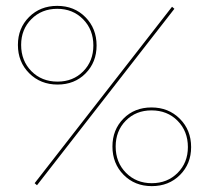

<svg xmlns="http://www.w3.org/2000/svg" viewBox="-20 -631 712 654"><path d="M41 -478Q41 -535 79 -573Q117 -611 175 -611Q233 -611 271 -572.5Q309 -534 309 -476Q309 -419 271.5 -381Q234 -343 176 -343Q118 -343 79.5 -381.5Q41 -420 41 -478ZM98 -7 566 -608 574 -601 106 0ZM298 -476Q298 -530 263 -565.5Q228 -601 175 -601Q122 -601 87 -566Q52 -531 52 -478Q52 -424 87 -388.5Q122 -353 176 -353Q229 -353 263.5 -388Q298 -423 298 -476ZM631 -130Q631 -73 593 -35Q555 3 497 3Q439 3 401 -35.5Q363 -74 363 -132Q363 -189 400.5 -227Q438 -265 496 -265Q554 -265 592.5 -226.5Q631 -188 631 -130ZM374 -132Q374 -78 409 -42.5Q444 -7 497 -7Q550 -7 585 -42Q620 -77 620 -130Q620 -184 585 -219.5Q550 -255 496 -255Q443 -255 408.5 -220Q374 -185 374 -132Z"/></svg>

Font: Ysabeau Infant Hairline
Style: Regular
Weight: 100
Designer: Christian Thalmann (Catharsis Fonts)
Version: Version 0.003